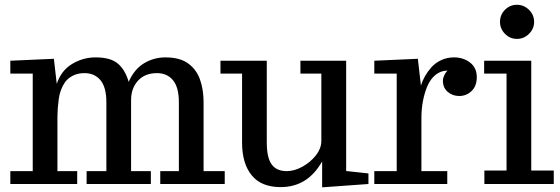

<svg xmlns="http://www.w3.org/2000/svg" viewBox="-20 -782 2380 816"><path d="M23.9 0V-54.7H119.1V-469.2H23.9V-523.9L209 -532.2L221.2 -425.8Q240.2 -482.4 286.6 -510.3Q333 -538.1 386.2 -538.1Q450.2 -538.1 481.2 -511.5Q512.2 -484.9 526.9 -434.1Q550.8 -488.3 592.3 -513.2Q633.8 -538.1 683.1 -538.1Q744.1 -538.1 779.5 -512.5Q814.9 -486.8 830.1 -443.8Q845.2 -400.9 845.2 -348.1V-54.7H935.1V0H661.1V-54.7H740.2V-347.2Q740.2 -410.6 715.3 -440.9Q690.4 -471.2 647 -471.2Q595.7 -471.2 566.4 -439Q537.1 -406.7 537.1 -356.9V-54.7H621.1V0H348.1V-54.7H432.1V-347.2Q432.1 -410.6 407.2 -440.9Q382.3 -471.2 338.9 -471.2Q310.5 -471.2 289.6 -460.4Q268.6 -449.7 256.3 -432.6Q234.9 -401.9 229.5 -359.9Q224.1 -317.9 224.1 -286.1V-54.7H308.1V0Z M1349.1 14.2V-96.2Q1287.6 13.2 1172.9 13.2Q1090.3 13.2 1049.6 -37.1Q1008.8 -87.4 1008.8 -175.8V-469.2H917V-523.9H1113.8V-176.8Q1113.8 -111.8 1134.5 -83.3Q1155.3 -54.7 1198.7 -54.7Q1231 -54.7 1265.1 -73.5Q1299.3 -92.3 1322.5 -121.8Q1345.7 -151.4 1345.7 -183.1V-469.2H1256.8V-523.9H1451.2V-55.2L1545.9 -44.9V0Z M1570.8 0V-54.7H1666V-469.2H1570.8V-523.9L1755.9 -532.2L1769 -418Q1781.2 -459.5 1813.5 -496.1Q1830.6 -515.1 1855.5 -526.6Q1880.4 -538.1 1909.7 -538.1Q1949.2 -538.1 1977.8 -516.1Q2006.3 -494.1 2006.3 -454.1Q2006.3 -416 1984.1 -395Q1961.9 -374 1931.6 -374Q1903.3 -374 1882.8 -391.6Q1862.3 -409.2 1862.3 -439Q1862.3 -449.2 1867.2 -460Q1872.1 -470.7 1877 -476.6L1882.3 -481.9Q1853 -481.9 1830.8 -463.6Q1808.6 -445.3 1795.9 -415Q1771 -354.5 1771 -280.8V-54.7H1880.9V0Z M2038.6 0V-57.1H2132.8V-469.2H2037.6V-523.9H2237.8V-57.1H2333.5V0ZM2177.2 -616.7Q2147.5 -616.7 2126.2 -638.2Q2105 -659.7 2105 -689Q2105 -719.2 2126.2 -740.5Q2147.5 -761.7 2177.2 -761.7Q2206.5 -761.7 2228.3 -740.2Q2250 -718.8 2250 -689Q2250 -659.7 2228.3 -638.2Q2206.5 -616.7 2177.2 -616.7Z"/></svg>

Font: Trocchi
Style: Regular
Weight: 400
Designer: Vernon Adams
Foundry: Vernon Adams
Version: Version 1.101; ttfautohint (v1.8.4.7-5d5b);gftools[0.9.27]